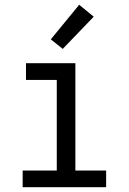

<svg xmlns="http://www.w3.org/2000/svg" viewBox="-20 -785 540 805"><path d="M75 0V-70H218V-450H89V-520H296V-70H425V0ZM243 -580 193 -620 312 -765 373 -715Z"/></svg>

Font: Iosevka Term
Style: Regular
Weight: 400
Monospace: yes
Designer: Belleve Invis
Foundry: Belleve Invis
Version: Version 30.0.1